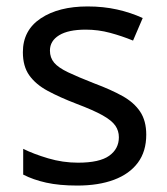

<svg xmlns="http://www.w3.org/2000/svg" viewBox="-20 -566 519 596"><path d="M434 -148Q434 -96 408 -61Q382 -26 334 -8Q286 10 220 10Q164 10 123.5 1Q83 -8 52 -24V-104Q84 -88 129.5 -74.5Q175 -61 222 -61Q289 -61 319 -82.5Q349 -104 349 -140Q349 -160 338 -176Q327 -192 298.5 -208Q270 -224 217 -244Q165 -264 128 -284Q91 -304 71 -332Q51 -360 51 -404Q51 -472 106.5 -509Q162 -546 252 -546Q301 -546 343.5 -536.5Q386 -527 423 -510L393 -440Q359 -454 322 -464Q285 -474 246 -474Q192 -474 163.5 -456.5Q135 -439 135 -409Q135 -387 148 -371.5Q161 -356 191.5 -341.5Q222 -327 273 -307Q324 -288 360 -268Q396 -248 415 -219.5Q434 -191 434 -148Z"/></svg>

Font: umalayalam05
Style: Book
Weight: 400
Designer: Jelle Bosma - Monotype Design Team
Foundry: Monotype Imaging Inc.
Version: Version 2.003